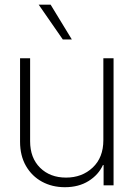

<svg xmlns="http://www.w3.org/2000/svg" viewBox="-20 -781 563 809"><path d="M415.5 -190.4V-535.6H458.5V0H416.5V-85.4H413.6Q395 -44.4 353.3 -18.3Q311.5 7.8 253.4 7.8Q199.7 7.8 157 -15.4Q114.3 -38.6 89.4 -81.8Q64.5 -125 64.5 -184.1V-535.6H106.9V-186Q106.9 -115.7 148.9 -74.2Q190.9 -32.7 258.3 -32.7Q325.7 -32.7 370.6 -75Q415.5 -117.2 415.5 -190.4ZM244.6 -614.7 143.1 -761.2H193.4L282.7 -614.7Z"/></svg>

Font: Inter Display Extra Light
Style: Regular
Weight: 200
Designer: Rasmus Andersson
Foundry: rsms
Version: Version 4.000;git-4fc901f